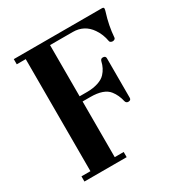

<svg xmlns="http://www.w3.org/2000/svg" viewBox="-162 -817 898 942"><g transform="rotate(-30 287.0 -346.5)"><path d="M46.9 0V-29.3H97.7V-664.1H46.9V-693.4H545.4Q556.6 -693.4 556.6 -686.5Q556.6 -679.7 553.2 -669.4Q532.2 -604 527.3 -537.1Q526.9 -532.7 522.2 -529.5Q517.6 -526.4 511.2 -526.4Q505.9 -526.4 500.7 -529.3Q495.6 -532.2 495.1 -537.1Q488.3 -577.6 465.8 -610.4Q429.2 -664.1 363.8 -664.1H235.4V-374H279.3Q311.5 -374 339.4 -382.8Q367.2 -391.6 382.3 -408.2Q405.8 -433.6 413.6 -469.2Q417 -482.4 428.7 -482.4Q444.8 -482.4 444.8 -468.8V-244.6Q444.8 -231 429.2 -231Q417 -231 413.6 -244.1Q405.3 -281.2 384.3 -308.1Q356 -344.7 279.3 -344.7H235.4V-29.3H286.1V0Z"/></g></svg>

Font: Monomachus
Style: Medium
Weight: 500
Designer: Alexey Kryukov
Version: Version 1.0